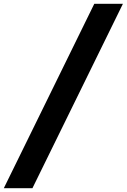

<svg xmlns="http://www.w3.org/2000/svg" viewBox="-32 -843 664 1006"><path d="M-12 143 462 -823H612L138 143Z"/></svg>

Font: Iosevka Slab Heavy Extended
Style: Italic
Weight: 900
Width: 7
Italic angle: -9°
Monospace: yes
Designer: Belleve Invis
Foundry: Belleve Invis
Version: Version 11.1.0; ttfautohint (v1.8.3)